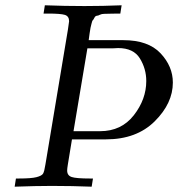

<svg xmlns="http://www.w3.org/2000/svg" viewBox="-20 -703 671 723"><path d="M35.2 0 40 -30.8H50.8Q97.7 -30.8 117.4 -35.9Q137.2 -41 142.1 -49.1Q147 -57.1 150.9 -83Q151.9 -89.8 152.8 -94.2L235.8 -591.8Q239.7 -615.7 240.2 -623Q240.2 -642.1 224.1 -647Q208 -651.9 160.2 -651.9H144L148.9 -683.1Q224.1 -680.2 297.9 -680.2Q367.7 -680.2 438 -683.1L433.1 -651.9H422.9Q405.8 -651.9 394.8 -651.4Q383.8 -650.9 373.3 -650.9Q362.8 -650.9 356.4 -647.5Q350.1 -644 344.5 -643.6Q338.9 -643.1 335.4 -636Q332 -628.9 329.6 -627Q327.1 -625 324.5 -613.5Q321.8 -602.1 320.8 -598.1Q319.8 -594.2 317.4 -577.1Q314.9 -560.1 314 -551.8H443.8Q538.1 -551.8 584.5 -502.4Q630.9 -453.1 630.9 -392.1Q630.9 -314 562.5 -246.1Q494.1 -178.2 378.9 -178.2H251Q247.1 -153.3 242.4 -125.7Q237.8 -98.1 235.4 -83Q232.9 -67.9 232.9 -61Q232.9 -42 250 -36.4Q267.1 -30.8 318.8 -30.8H330.1L325.2 0Q252 -2.9 176.8 -2.9H173.8Q115.2 -2.9 35.2 0ZM256.8 -209H356.9Q437 -209 483.9 -269Q530.8 -329.1 530.8 -397.9Q530.8 -443.8 506.8 -482.9Q482.9 -522 424.8 -522Q421.9 -522 415 -521.5Q408.2 -521 404.8 -521H309.1Z"/></svg>

Font: CMU Serif Extra
Style: RomanSlanted
Weight: 500
Italic angle: -9.46001°
Version: Version 0.7.0